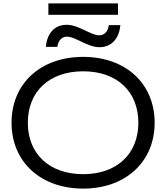

<svg xmlns="http://www.w3.org/2000/svg" viewBox="-20 -1098 979 1131"><path d="M470 13C720 13 891 -145 891 -375C891 -606 720 -763 470 -763C219 -763 48 -606 48 -375C48 -145 219 13 470 13ZM470 -72C271 -72 144 -191 144 -375C144 -560 271 -678 470 -678C668 -678 795 -560 795 -375C795 -191 668 -72 470 -72ZM318 -822C323 -860 344 -882 375 -882C425 -882 495 -820 566 -820C638 -820 682 -872 689 -950H621C616 -912 595 -890 564 -890C515 -890 443 -952 373 -952C300 -952 257 -900 250 -822ZM675 -1011V-1078H265V-1011Z"/></svg>

Font: Bounded Light
Style: Regular
Weight: 300
Designer: Vlad Churkin
Version: Version 3.0